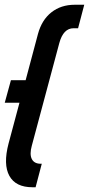

<svg xmlns="http://www.w3.org/2000/svg" viewBox="-32 -779 375 809"><path d="M283 -759H323L297 -660H278Q235 -660 218 -598L102 -165Q92 -129 102 -109Q112 -89 140 -89H144L118 10H105Q34 10 7.5 -38Q-19 -86 4 -174L50 -346H-12L14 -441H76L128 -636Q144 -695 184.5 -727Q225 -759 283 -759Z"/></svg>

Font: Air America
Style: Regular
Weight: 400
Designer: William G. Sherman
Foundry: Aaron Bell – Saja Typeworks
Version: Version 1.100;PS 001.100;hotconv 1.0.88;makeotf.lib2.5.64775